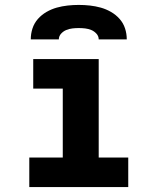

<svg xmlns="http://www.w3.org/2000/svg" viewBox="-20 -760 640 780"><path d="M99 0V-120H235V-400H115V-520H381V-120H501V0ZM105 -600Q105 -623 112 -644.5Q119 -666 134 -683Q149 -700 169 -711.5Q189 -723 210.5 -729Q232 -735 254.5 -737.5Q277 -740 300 -740Q323 -740 345.5 -737.5Q368 -735 389.5 -729Q411 -723 431 -711.5Q451 -700 466 -683Q481 -666 488 -644.5Q495 -623 495 -600H381Q381 -613 372 -623Q363 -633 351 -638Q339 -643 326 -644.5Q313 -646 300 -646Q287 -646 274 -644.5Q261 -643 249 -638Q237 -633 228 -623Q219 -613 219 -600Z"/></svg>

Font: Iosevka Heavy Extended
Style: Regular
Weight: 900
Width: 7
Monospace: yes
Designer: Belleve Invis
Foundry: Belleve Invis
Version: Version 32.5.0; ttfautohint (v1.8.4)